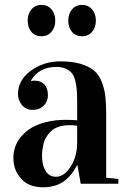

<svg xmlns="http://www.w3.org/2000/svg" viewBox="-20 -758 531 792"><path d="M153.3 -116.2Q153.3 -77.1 168 -53Q182.6 -28.8 210.9 -28.8Q244.1 -28.8 271.2 -70.3Q298.3 -111.8 298.3 -171.9V-239.3Q278.8 -241.7 266.6 -241.7Q241.2 -241.7 221.4 -234.9Q201.7 -228 189.9 -216.3Q178.2 -204.6 170.4 -191.7Q162.6 -178.7 159.2 -163.1Q155.8 -147.5 154.5 -137.2Q153.3 -127 153.3 -116.2ZM299.3 -77.1H298.3Q274.4 -30.8 240.5 -8.1Q206.5 14.6 158.2 14.6Q98.6 14.6 66.9 -21Q35.2 -56.6 35.2 -106Q35.2 -129.9 42.7 -152.1Q50.3 -174.3 67.4 -194.8Q84.5 -215.3 109.4 -230.5Q134.3 -245.6 171.1 -254.6Q208 -263.7 252.9 -263.7Q276.9 -263.7 298.3 -261.7V-329.1Q298.3 -361.3 297.1 -381.3Q295.9 -401.4 291 -422.6Q286.1 -443.8 277.1 -455.3Q268.1 -466.8 251.7 -474.4Q235.4 -481.9 211.9 -481.9Q140.6 -481.9 107.9 -425.8V-423.8Q115.7 -425.3 123 -425.3Q148.4 -425.3 163.1 -409.7Q177.7 -394 177.7 -364.7Q177.7 -339.4 160.2 -322Q142.6 -304.7 116.2 -304.7Q87.4 -304.7 70.8 -324.2Q54.2 -343.8 54.2 -370.1Q54.2 -427.7 107.2 -466.3Q160.2 -504.9 229 -504.9Q277.8 -504.9 312.3 -494.6Q346.7 -484.4 367.2 -467.5Q387.7 -450.7 399.2 -421.6Q410.6 -392.6 414.3 -362.3Q418 -332 418 -288.1V-24.9L468.3 -20V0H313ZM261.7 -673.3Q261.7 -701.2 277.3 -719.5Q293 -737.8 318.4 -737.8Q343.8 -737.8 359.6 -719.5Q375.5 -701.2 375.5 -673.3Q375.5 -645 359.9 -626.7Q344.2 -608.4 318.4 -608.4Q292.5 -608.4 277.1 -626.5Q261.7 -644.5 261.7 -673.3ZM94.2 -673.3Q94.2 -701.2 109.9 -719.5Q125.5 -737.8 150.9 -737.8Q176.3 -737.8 192.1 -719.5Q208 -701.2 208 -673.3Q208 -645 192.4 -626.7Q176.8 -608.4 150.9 -608.4Q125 -608.4 109.6 -626.5Q94.2 -644.5 94.2 -673.3Z"/></svg>

Font: VidalokaRegular
Style: Regular
Weight: 400
Designer: Cyreal (www.cyreal.org)
Foundry: Cyreal (www.cyreal.org)
Version: Version 1.000